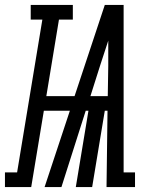

<svg xmlns="http://www.w3.org/2000/svg" viewBox="-83 -755 603 775"><path d="M-63 0V-59H-14L88 -676H41V-735H211V-676H155L104 -367H218L340 -735H416V-59H462V0H347L351 -308H340L289 0H223L274 -308H263L165 0H97L199 -308H94L43 0ZM282 -367H352L354 -490Q354 -515 354 -540.5Q354 -566 354 -591Q346 -566 337.5 -540.5Q329 -515 321 -490Z"/></svg>

Font: Iosevka Slab Oblique
Style: Regular
Weight: 400
Italic angle: -9°
Monospace: yes
Designer: Belleve Invis
Foundry: Belleve Invis
Version: Version 11.1.1; ttfautohint (v1.8.3)